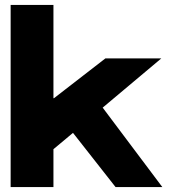

<svg xmlns="http://www.w3.org/2000/svg" viewBox="-20 -756 688 776"><path d="M196 -736V-359H198L406 -520H632L395 -321L636 0H447L275 -219L196 -153V0H23V-736Z"/></svg>

Font: Non Bureau Extended
Style: Bold
Weight: 700
Width: 7
Designer: Jona Saucedo
Foundry: Non Foundry
Version: Version 1.000; ttfautohint (v1.8.4)